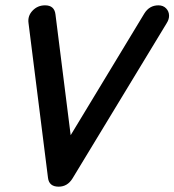

<svg xmlns="http://www.w3.org/2000/svg" viewBox="-20 -694 654 720"><path d="M200 6Q164 6 160 -27L87 -607Q83 -634 102 -654Q121 -674 149 -674Q184 -674 188 -640L245 -187L521 -643Q540 -674 574 -674Q592 -674 603 -662.5Q614 -651 614 -635Q614 -621 605 -607L252 -25Q233 6 200 6Z"/></svg>

Font: Comic Neue
Style: Bold Italic
Weight: 700
Italic angle: -12°
Designer: Craig Rozynski
Foundry: Craig Rozynski
Version: Version 2.003